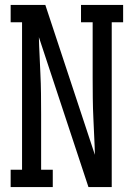

<svg xmlns="http://www.w3.org/2000/svg" viewBox="-20 -755 540 775"><path d="M23 0V-70H69V-665H23V-735H163L363 -130Q363 -139 362.5 -148Q362 -157 362 -165L357 -276Q355 -317 354.5 -358.5Q354 -400 354 -441V-665H307V-735H477V-665H431V0H337L137 -605Q137 -596 137.5 -587Q138 -578 138 -570L143 -459Q145 -418 145.5 -376.5Q146 -335 146 -294V-70H193V0Z"/></svg>

Font: Iosevka Slab
Style: Regular
Weight: 400
Monospace: yes
Designer: Belleve Invis
Foundry: Belleve Invis
Version: Version 11.2.4; ttfautohint (v1.8.3)